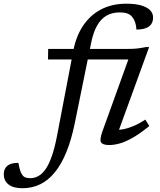

<svg xmlns="http://www.w3.org/2000/svg" viewBox="-184 -756 846 1014"><path d="M69.5 -442 70.5 -497.5H483.5Q520 -497.5 541 -500Q562 -502.5 587 -507.5H603.5L434 -41.5L416.5 -70.5Q439 -68.5 465.2 -73.2Q491.5 -78 521.2 -90.5Q551 -103 583.5 -124.5L604.5 -90.5Q555.5 -50.5 516.8 -28.5Q478 -6.5 447.8 1.8Q417.5 10 393.5 10Q358.5 10 349.8 -4Q341 -18 357 -62.5L499.5 -457.5L535.5 -442ZM211 -105.5Q193 -17.5 166.5 47.2Q140 112 105.2 154.5Q70.5 197 27.8 217.5Q-15 238 -65.5 238Q-114.5 238 -139.2 218Q-164 198 -164 164.5Q-164 135 -145.2 119.5Q-126.5 104 -87 104Q-82.5 127 -78 142.8Q-73.5 158.5 -66 168Q-59 178 -48.5 181.5Q-38 185 -23.5 185Q-2 185 18 174.2Q38 163.5 55.8 138.8Q73.5 114 88.5 72Q103.5 30 116 -32.5L203.5 -490Q218 -565 254.8 -620.2Q291.5 -675.5 349.2 -706Q407 -736.5 484 -736.5Q531 -736.5 562.2 -727.2Q593.5 -718 609 -701.8Q624.5 -685.5 624.5 -663.5Q624.5 -643.5 615.2 -629.2Q606 -615 586.5 -607.5Q567 -600 536.5 -600Q535 -622.5 529.5 -638.8Q524 -655 513.5 -667.5Q503 -680 487.2 -685.2Q471.5 -690.5 448.5 -690.5Q409 -690.5 379.2 -673.8Q349.5 -657 329.2 -621.8Q309 -586.5 297.5 -530.5Z"/></svg>

Font: Newsreader 8pt
Style: Italic
Weight: 400
Italic angle: -17°
Version: Version 1.003